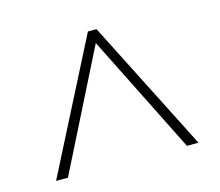

<svg xmlns="http://www.w3.org/2000/svg" viewBox="-72 -810 716 625"><g transform="rotate(-15 286.0 -497.5)"><path d="M45 -276H85L286 -676L486 -276H525L300 -719H271Z"/></g></svg>

Font: Noto Sans Malayalam ExtraLight
Style: Regular
Weight: 200
Designer: Jelle Bosma - Monotype Design Team
Foundry: Monotype Imaging Inc.
Version: Version 2.104